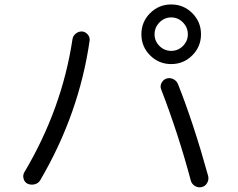

<svg xmlns="http://www.w3.org/2000/svg" viewBox="-20 -833 1040 840"><path d="M780.3 -734.9Q758.8 -756.8 729 -756.8Q699.2 -756.8 677.7 -734.9Q656.2 -712.9 656.2 -683.1Q656.2 -653.3 677.7 -631.8Q699.2 -610.4 729 -610.4Q758.8 -610.4 780.3 -631.8Q801.8 -653.3 801.8 -683.1Q801.8 -712.9 780.3 -734.9ZM821.3 -590.8Q783.2 -552.7 729 -552.7Q674.8 -552.7 636.7 -590.8Q598.6 -628.9 598.6 -683.1Q598.6 -737.3 636.7 -775.4Q674.8 -813.5 729 -813.5Q783.2 -813.5 821.3 -775.4Q859.4 -737.3 859.4 -683.1Q859.4 -628.9 821.3 -590.8ZM758.8 -464.8Q827.1 -293 890.6 -63.5Q894.5 -47.9 886.7 -33.2Q878.9 -18.6 862.8 -14.6Q846.7 -10.7 832.5 -19.5Q818.4 -28.3 814.5 -43.9Q760.7 -246.1 684.6 -443.4Q679.7 -457 687 -470.7Q694.3 -484.4 708 -489.3Q723.6 -494.1 738.3 -486.8Q752.9 -479.5 758.8 -464.8ZM296.9 -660.2Q298.8 -675.8 311.5 -686Q324.2 -696.3 339.8 -695.3Q354.5 -693.4 364.3 -681.6Q374 -669.9 372.1 -655.3Q326.2 -335 156.2 -44.9Q148.4 -31.2 132.3 -26.9Q116.2 -22.5 100.6 -29.3Q86.9 -36.1 83 -51.8Q79.1 -67.4 86.9 -80.1Q251 -356.4 296.9 -660.2Z"/></svg>

Font: Rounded Mgen+ 2m regular
Style: Regular
Weight: 400
Designer: [Source Han Sans]
Ryoko NISHIZUKA  (kana & ideographs); Paul D. Hunt (Latin, Greek & Cyrillic); Wenlong ZHANG  (bopomofo
Version: Version 1.059.20150602